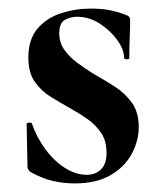

<svg xmlns="http://www.w3.org/2000/svg" viewBox="-20 -416 377 447"><path d="M118 -338Q118 -317 129.5 -300.5Q141 -284 159 -270.5Q177 -257 198 -244Q223 -230 247 -214.5Q271 -199 287 -177Q303 -155 303 -120Q303 -88 286.5 -57.5Q270 -27 237 -8Q204 11 154 11Q129 11 104 5.5Q79 0 50 -16Q48 -18 46 -21Q44 -24 44 -28L42 -127Q42 -130 47.5 -130.5Q53 -131 54 -129Q65 -97 85 -69.5Q105 -42 130.5 -25.5Q156 -9 182 -9Q202 -9 215 -21.5Q228 -34 228 -60Q228 -88 215.5 -106.5Q203 -125 184 -138.5Q165 -152 145 -163Q122 -176 99 -190Q76 -204 61 -225.5Q46 -247 46 -282Q46 -324 67 -349Q88 -374 121.5 -385Q155 -396 191 -396Q213 -396 231.5 -393Q250 -390 274 -381Q283 -378 283 -370Q283 -350 282 -328.5Q281 -307 281 -281Q281 -278 275 -278Q269 -278 269 -281Q269 -300 253.5 -322Q238 -344 213 -360.5Q188 -377 159 -377Q145 -377 131.5 -370Q118 -363 118 -338Z"/></svg>

Font: Cormorant
Style: Bold
Weight: 700
Designer: Christian Thalmann (Catharsis Fonts)
Foundry: Catharsis Fonts
Version: Version 4.000